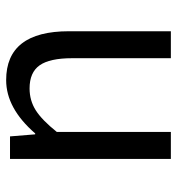

<svg xmlns="http://www.w3.org/2000/svg" viewBox="5 -575 583 633"><g transform="rotate(90 296.5 -258.5)"><path d="M244.1 12.7Q83 12.7 83 -194.3V-530.3H171.9V-205.1Q171.9 -130.9 195.3 -97.7Q218.8 -64.5 271.5 -64.5Q311.5 -64.5 343.8 -85Q376 -105.5 415 -154.3V-530.3H503.9V0H429.7L422.9 -83H419.9Q336.9 12.7 244.1 12.7Z"/></g></svg>

Font: Noto Traditional Nushu
Style: Regular
Weight: 400
Designer: LIU Zhao
Foundry: Z&Z Studio
Version: Version 1.001; ttfautohint (v1.8.3) -l 8 -r 50 -G 200 -x 14 